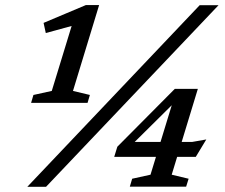

<svg xmlns="http://www.w3.org/2000/svg" viewBox="-20 -718 866 738"><path d="M179 -368.5 270 -666 287.5 -627 156 -591 147.5 -630 310 -698.5H361L260.5 -368.5L325.5 -353L316.5 -322.5H99.5L108.5 -353ZM85 0 747.5 -698H820L157 0ZM649.5 -344 673.5 -346.5 470 -145 464.5 -172.5H719L773 -182L732.5 -115H419L431 -154L652 -376.5H740.5L640 -46.5L705 -31L695.5 -0.5H479L488 -31L558.5 -46.5Z"/></svg>

Font: Newsreader 9pt
Style: Italic
Weight: 400
Italic angle: -17°
Designer: Hugues Gentile
Foundry: Production Type
Version: Version 1.003